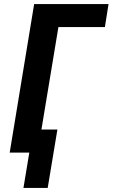

<svg xmlns="http://www.w3.org/2000/svg" viewBox="-20 -755 557 950"><path d="M96 175 125 0H28L149 -735H517L499 -621H269L185 -114H264L216 175Z"/></svg>

Font: Iosevka Curly Heavy
Style: Italic
Weight: 900
Italic angle: -9°
Monospace: yes
Designer: Belleve Invis
Foundry: Belleve Invis
Version: Version 22.1.2; ttfautohint (v1.8.4)